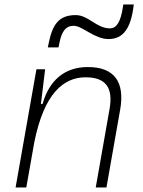

<svg xmlns="http://www.w3.org/2000/svg" viewBox="-20 -821 626 841"><path d="M48.3 0H95.2L130.4 -198.7C172.9 -409.7 256.8 -482.4 355 -482.4C444.3 -482.4 476.1 -436 460 -344.2L399.4 0H446.3L506.3 -340.3C527.8 -462.9 480.5 -527.3 364.7 -527.3C262.7 -527.3 195.3 -468.8 166.5 -365.7H159.2L177.7 -517.6H139.6ZM189.5 -613.3H236.3L240.2 -632.8C250 -681.6 266.6 -708 302.7 -708C341.3 -708 393.1 -649.9 455.6 -649.9C520.5 -649.9 553.2 -698.7 564.9 -793.5L565.9 -801.3H520L518.1 -788.6C508.8 -728.5 492.2 -696.8 461.4 -696.8C402.3 -696.8 367.7 -754.9 311.5 -754.9C235.8 -754.9 209 -711.4 192.4 -627.9Z"/></svg>

Font: Cascadia Code PL ExtraLight
Style: Italic
Weight: 200
Italic angle: -10°
Monospace: yes
Designer: Aaron Bell
Foundry: Saja Typeworks
Version: Version 2404.023